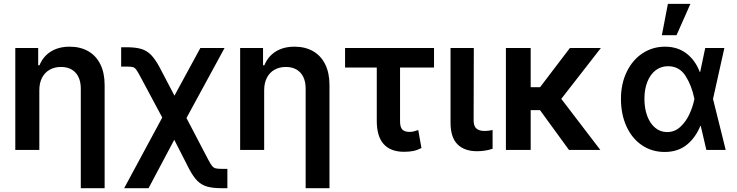

<svg xmlns="http://www.w3.org/2000/svg" viewBox="-20 -780 3834 999"><path d="M184.6 0H59.6V-530.3H178.7V-440.4H185.5Q204.1 -486.3 244.4 -511.7Q284.7 -537.1 342.8 -537.1Q397.9 -537.1 439 -513.7Q480 -490.2 502.2 -445.3Q524.4 -400.4 524.4 -337.9V199.2H400.4V-318.4Q400.4 -372.1 373 -401.9Q345.7 -431.6 296.9 -431.6Q264.2 -431.6 238.5 -417.2Q212.9 -402.8 198.7 -375.5Q184.6 -348.1 184.6 -310.5Z M824.2 -168.5 710 -381.8Q695.8 -408.7 688.2 -418.5Q680.7 -428.2 671.1 -430.9Q661.6 -433.6 638.7 -433.6H610.4V-534.2H638.7Q685.5 -534.2 714.8 -525.4Q744.1 -516.6 765.9 -494.4Q787.6 -472.2 810.5 -429.7L887.7 -282.2L1022.5 -530.3H1148.4L950.2 -166L1063.5 50.8Q1075.7 74.2 1083.7 83.7Q1091.8 93.3 1102.1 95.9Q1112.3 98.6 1134.8 98.6H1163.1V199.2H1134.8Q1087.4 199.2 1058.1 190.9Q1028.8 182.6 1007.3 161.4Q985.8 140.1 963.9 98.6L886.7 -52.7L752.9 199.2H626Z M1354.5 0H1229.5V-530.3H1348.6V-440.4H1355.5Q1374 -486.3 1414.3 -511.7Q1454.6 -537.1 1512.7 -537.1Q1567.9 -537.1 1608.9 -513.7Q1649.9 -490.2 1672.1 -445.3Q1694.3 -400.4 1694.3 -337.9V199.2H1570.3V-318.4Q1570.3 -372.1 1543 -401.9Q1515.6 -431.6 1466.8 -431.6Q1434.1 -431.6 1408.4 -417.2Q1382.8 -402.8 1368.7 -375.5Q1354.5 -348.1 1354.5 -310.5Z M2238.3 -428.7H2061.5V-149.4Q2061.5 -116.7 2074.2 -105.2Q2086.9 -93.8 2109.4 -93.8Q2123 -93.8 2132.6 -96.2Q2142.1 -98.6 2156.2 -103.5L2172.9 -9.8Q2150.9 1.5 2130.4 5.6Q2109.9 9.8 2082 9.8Q2012.7 9.8 1976.6 -30Q1940.4 -69.8 1940.4 -151.4V-428.7H1775.4V-530.3H2238.3Z M2445.3 -530.3 2444.3 -154.3Q2444.3 -123 2459.2 -110.8Q2474.1 -98.6 2502 -98.6Q2518.6 -98.6 2543 -103.5V-5.9Q2504.9 6.8 2461.9 6.8Q2396.5 6.8 2360.4 -29.1Q2324.2 -64.9 2324.2 -142.6V-530.3Z M2741.2 -326.2H2790L2945.3 -530.3H3106.4L2900.4 -265.6L3103.5 0H2940.4L2789.6 -207H2741.2V0H2612.3V-530.3H2741.2Z M3210.9 -265.6Q3210.9 -344.2 3241 -406.2Q3271 -468.3 3323.2 -502.7Q3375.5 -537.1 3440.4 -537.1Q3505.4 -537.1 3551.5 -502Q3597.7 -466.8 3621.1 -405.3H3623L3649.4 -530.3H3749L3689.9 -265.1L3755.9 0H3655.3L3626 -125H3624Q3598.6 -62.5 3552.5 -25.9Q3506.3 10.7 3438.5 10.7Q3372.1 10.7 3320.3 -24.2Q3268.6 -59.1 3239.7 -122.1Q3210.9 -185.1 3210.9 -265.6ZM3451.2 -92.8Q3490.2 -92.8 3519.5 -119.6Q3548.8 -146.5 3566.9 -185.5Q3585 -224.6 3592.8 -263.7L3593.3 -265.1L3592.8 -266.6Q3579.1 -334.5 3546.9 -385Q3514.6 -435.5 3456.1 -435.5Q3418.9 -435.5 3391.1 -414.1Q3363.3 -392.6 3348.1 -354Q3333 -315.4 3333 -265.6Q3333 -215.8 3347.7 -176.5Q3362.3 -137.2 3389.2 -115Q3416 -92.8 3451.2 -92.8ZM3455.1 -759.8H3572.3L3500 -596.7H3423.8Z"/></svg>

Font: Pretendard SemiBold
Style: Regular
Weight: 600
Designer: Base glyphs from Inter by Rasmus Andersson; Hangeul glyphs from Noto Sans CJK(Source Han Sans) by Jang Soo-young and Kan
Foundry: Kil Hyung-jin
Version: Version 1.309